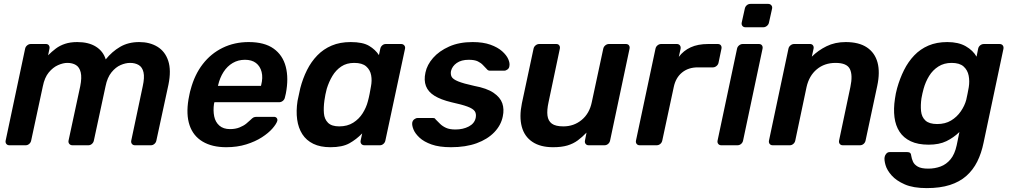

<svg xmlns="http://www.w3.org/2000/svg" viewBox="-20 -746 5198 986"><path d="M28 0Q18 0 12.5 -7Q7 -14 9 -24L109 -496Q111 -506 119.5 -513Q128 -520 138 -520H216Q226 -520 231 -513Q236 -506 234 -496L227 -462Q246 -481 266.5 -496.5Q287 -512 314 -521Q341 -530 377 -530Q435 -530 472.5 -506.5Q510 -483 523 -441Q555 -481 597 -505.5Q639 -530 695 -530Q749 -530 788.5 -506Q828 -482 844 -433.5Q860 -385 845 -311L783 -24Q781 -14 773 -7Q765 0 755 0H673Q663 0 657.5 -7Q652 -14 654 -24L713 -303Q723 -348 717 -374.5Q711 -401 692.5 -412Q674 -423 648 -423Q625 -423 599.5 -412Q574 -401 552.5 -374.5Q531 -348 522 -303L462 -24Q460 -14 452 -7Q444 0 434 0H352Q342 0 336 -7Q330 -14 332 -24L392 -303Q401 -348 394.5 -374.5Q388 -401 370 -412Q352 -423 326 -423Q304 -423 278 -411.5Q252 -400 230.5 -374Q209 -348 200 -303L140 -24Q138 -14 130 -7Q122 0 112 0Z M1142 10Q1069 10 1020.5 -19Q972 -48 953.5 -103Q935 -158 948 -236Q950 -246 953 -261.5Q956 -277 959 -286Q979 -362 1021 -416.5Q1063 -471 1123.5 -500.5Q1184 -530 1257 -530Q1338 -530 1385 -496.5Q1432 -463 1447.5 -403.5Q1463 -344 1448 -266L1443 -245Q1441 -235 1432.5 -228Q1424 -221 1413 -221H1081Q1081 -221 1080.5 -218Q1080 -215 1079 -213Q1074 -178 1080 -148.5Q1086 -119 1106.5 -101Q1127 -83 1161 -83Q1189 -83 1210 -91.5Q1231 -100 1244.5 -111Q1258 -122 1265 -129Q1277 -141 1283 -143.5Q1289 -146 1300 -146H1387Q1396 -146 1401 -140Q1406 -134 1404 -125Q1399 -109 1379 -86Q1359 -63 1325 -41Q1291 -19 1244.5 -4.5Q1198 10 1142 10ZM1099 -305H1320L1321 -308Q1331 -347 1323.5 -376.5Q1316 -406 1294.5 -422.5Q1273 -439 1238 -439Q1203 -439 1175 -422.5Q1147 -406 1128 -376.5Q1109 -347 1100 -308Z M1677 10Q1625 10 1589 -7.5Q1553 -25 1532.5 -57Q1512 -89 1506 -132.5Q1500 -176 1508 -228Q1512 -246 1515 -260.5Q1518 -275 1522 -293Q1535 -343 1556.5 -386Q1578 -429 1609.5 -461.5Q1641 -494 1683.5 -512Q1726 -530 1781 -530Q1843 -530 1875.5 -510.5Q1908 -491 1926 -463L1933 -496Q1935 -506 1943 -513Q1951 -520 1961 -520H2040Q2050 -520 2056 -513Q2062 -506 2060 -496L1959 -24Q1957 -14 1949 -7Q1941 0 1931 0H1852Q1841 0 1835.5 -7Q1830 -14 1832 -24L1840 -61Q1810 -30 1774 -10Q1738 10 1677 10ZM1722 -97Q1764 -97 1794 -116Q1824 -135 1842.5 -164.5Q1861 -194 1869 -225Q1874 -243 1878 -263.5Q1882 -284 1885 -302Q1891 -332 1886 -359.5Q1881 -387 1860.5 -405Q1840 -423 1799 -423Q1760 -423 1732.5 -404.5Q1705 -386 1687 -356Q1669 -326 1658 -290Q1654 -275 1651 -260Q1648 -245 1646 -230Q1641 -194 1643.5 -164Q1646 -134 1664.5 -115.5Q1683 -97 1722 -97Z M2296 10Q2236 10 2196.5 -4Q2157 -18 2134.5 -39Q2112 -60 2103.5 -81Q2095 -102 2097 -116Q2099 -127 2107.5 -133.5Q2116 -140 2125 -140H2204Q2208 -140 2211 -139Q2214 -138 2217 -133Q2228 -122 2240 -110Q2252 -98 2270.5 -89.5Q2289 -81 2319 -81Q2358 -81 2387.5 -96.5Q2417 -112 2423 -141Q2427 -162 2418 -175Q2409 -188 2381 -198.5Q2353 -209 2298 -221Q2244 -234 2211.5 -254Q2179 -274 2167.5 -304Q2156 -334 2165 -374Q2173 -413 2204 -448.5Q2235 -484 2286.5 -507Q2338 -530 2407 -530Q2461 -530 2498.5 -516.5Q2536 -503 2558.5 -483Q2581 -463 2590 -442.5Q2599 -422 2596 -407Q2595 -396 2586.5 -389.5Q2578 -383 2569 -383H2496Q2491 -383 2487 -385Q2483 -387 2481 -390Q2471 -400 2460.5 -411.5Q2450 -423 2433.5 -431Q2417 -439 2387 -439Q2349 -439 2325.5 -422.5Q2302 -406 2296 -381Q2293 -364 2299.5 -351.5Q2306 -339 2333 -328Q2360 -317 2415 -305Q2480 -293 2514.5 -269.5Q2549 -246 2559.5 -215.5Q2570 -185 2562 -148Q2553 -103 2518.5 -67Q2484 -31 2428 -10.5Q2372 10 2296 10Z M2820 10Q2755 10 2714 -17.5Q2673 -45 2659.5 -95.5Q2646 -146 2660 -215L2720 -496Q2722 -506 2730.5 -513Q2739 -520 2749 -520H2837Q2847 -520 2852 -513Q2857 -506 2855 -496L2797 -221Q2788 -180 2791.5 -152.5Q2795 -125 2814 -111Q2833 -97 2873 -97Q2927 -97 2967 -130Q3007 -163 3019 -221L3078 -496Q3080 -506 3088.5 -513Q3097 -520 3107 -520H3194Q3205 -520 3210 -513Q3215 -506 3213 -496L3113 -24Q3111 -14 3103 -7Q3095 0 3084 0H3003Q2993 0 2987.5 -7Q2982 -14 2984 -24L2992 -65Q2970 -42 2947 -25Q2924 -8 2894 1Q2864 10 2820 10Z M3265 0Q3255 0 3249.5 -7Q3244 -14 3246 -24L3346 -495Q3348 -506 3356.5 -513Q3365 -520 3375 -520H3456Q3466 -520 3471.5 -513Q3477 -506 3475 -495L3466 -454Q3490 -486 3527 -503Q3564 -520 3617 -520H3666Q3677 -520 3682 -513Q3687 -506 3685 -496L3670 -424Q3668 -414 3659.5 -407Q3651 -400 3641 -400H3563Q3515 -400 3482.5 -373.5Q3450 -347 3440 -299L3381 -24Q3379 -14 3371 -7Q3363 0 3352 0Z M3684 0Q3674 0 3668.5 -7Q3663 -14 3665 -24L3765 -496Q3767 -506 3775.5 -513Q3784 -520 3794 -520H3877Q3888 -520 3893 -513Q3898 -506 3896 -496L3796 -24Q3794 -14 3786 -7Q3778 0 3767 0ZM3808 -606Q3798 -606 3792.5 -613Q3787 -620 3789 -630L3805 -702Q3807 -712 3815 -719Q3823 -726 3834 -726H3925Q3935 -726 3941 -719Q3947 -712 3945 -702L3929 -630Q3927 -620 3918.5 -613Q3910 -606 3900 -606Z M3948 0Q3938 0 3932.5 -7Q3927 -14 3929 -24L4029 -496Q4031 -506 4039.5 -513Q4048 -520 4058 -520H4140Q4150 -520 4155 -513Q4160 -506 4158 -496L4149 -455Q4181 -487 4224.5 -508.5Q4268 -530 4323 -530Q4391 -530 4432 -502.5Q4473 -475 4486.5 -425Q4500 -375 4485 -305L4425 -24Q4423 -14 4415 -7Q4407 0 4396 0H4308Q4298 0 4292.5 -7Q4287 -14 4289 -24L4347 -299Q4360 -360 4344.5 -391.5Q4329 -423 4271 -423Q4214 -423 4174.5 -390Q4135 -357 4122 -299L4064 -24Q4062 -14 4054 -7Q4046 0 4036 0Z M4739 220Q4670 220 4626.5 201Q4583 182 4559 155Q4535 128 4527.5 101.5Q4520 75 4523 60Q4525 50 4532 42.5Q4539 35 4549 35H4639Q4649 35 4654 39.5Q4659 44 4660 56Q4662 69 4668.5 84Q4675 99 4693 109.5Q4711 120 4747 120Q4781 120 4810.5 109Q4840 98 4861.5 72Q4883 46 4893 0L4907 -68Q4877 -39 4840 -21Q4803 -3 4749 -3Q4694 -3 4657 -20.5Q4620 -38 4599.5 -69.5Q4579 -101 4573.5 -144Q4568 -187 4576 -239Q4578 -254 4580.5 -266Q4583 -278 4587 -293Q4601 -343 4622.5 -386Q4644 -429 4675 -461.5Q4706 -494 4748 -512Q4790 -530 4845 -530Q4902 -530 4939.5 -508.5Q4977 -487 4995 -455L5003 -495Q5005 -506 5013.5 -513Q5022 -520 5033 -520H5113Q5124 -520 5129.5 -513Q5135 -506 5133 -495L5031 -13Q5020 41 4998.5 84Q4977 127 4942.5 157.5Q4908 188 4858 204Q4808 220 4739 220ZM4793 -109Q4834 -109 4864 -127Q4894 -145 4914 -174Q4934 -203 4942 -233Q4945 -246 4949 -266Q4953 -286 4955 -298Q4960 -329 4954.5 -357.5Q4949 -386 4928.5 -404.5Q4908 -423 4867 -423Q4828 -423 4799 -404.5Q4770 -386 4751.5 -356Q4733 -326 4723 -290Q4720 -278 4717 -266Q4714 -254 4712 -241Q4707 -206 4710 -175.5Q4713 -145 4732.5 -127Q4752 -109 4793 -109Z"/></svg>

Font: Rubik Light Medium
Style: Italic
Weight: 500
Italic angle: -12°
Version: Version 2.104